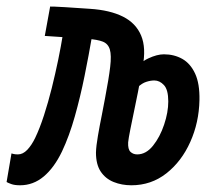

<svg xmlns="http://www.w3.org/2000/svg" viewBox="-34 -547 640 577"><path d="M360.8 9.8Q332 9.8 307.6 0Q283.2 -9.8 268.8 -31.2Q254.4 -52.7 254.4 -88.4Q254.9 -107.9 260.3 -138.9Q265.6 -169.9 272 -201.2Q278.3 -232.4 281.7 -252Q293 -311 297.1 -345.9Q301.3 -380.9 296.1 -398.2Q291 -415.5 274.9 -421.9Q258.8 -428.2 229.5 -430.2L218.8 -431.2Q189 -433.1 159.7 -435.1Q130.4 -437 100.6 -439L116.7 -527.3Q121.6 -527.3 130.1 -527.1Q138.7 -526.9 162.6 -525.4Q186.5 -523.9 236.3 -520.5Q296.4 -516.6 335.4 -497.1Q374.5 -477.5 390.1 -440.2Q405.8 -402.8 394.5 -345.2L390.6 -323.7L387.7 -307.6Q380.9 -270.5 372.6 -231Q364.3 -191.4 358.2 -160.9Q352.1 -130.4 351.1 -119.1Q350.1 -98.1 358.2 -90.6Q366.2 -83 378.4 -83Q404.8 -83 425.8 -109.1Q446.8 -135.3 459.2 -172.4Q471.7 -209.5 471.7 -242.2Q471.7 -277.3 458.7 -291.3Q445.8 -305.2 429.7 -305.2Q418.5 -305.2 405.5 -301Q392.6 -296.9 379.9 -284.7L377.4 -339.4Q385.7 -359.4 411.9 -371.6Q438 -383.8 458.5 -383.8Q489.3 -383.8 513.7 -370.1Q538.1 -356.4 552.2 -326.2Q566.4 -295.9 565.4 -246.1Q564 -178.7 537.8 -120.4Q511.7 -62 466.1 -26.1Q420.4 9.8 360.8 9.8ZM26.4 9.8Q9.8 9.8 -0.2 6.1Q-10.3 2.4 -14.2 0L0.5 -85.9Q2 -85.4 7.1 -84.2Q12.2 -83 20 -83Q34.7 -83 47.9 -96.7Q61 -110.4 71.8 -132.8Q85.4 -161.1 98.1 -200.2Q110.8 -239.3 121.6 -282.5Q132.3 -325.7 140.9 -367.2Q149.4 -408.7 154.8 -442.4L242.7 -439Q232.9 -381.8 220.2 -319.1Q207.5 -256.3 190.9 -197.3Q174.3 -138.2 152.3 -91.8Q128.9 -43 97.4 -16.6Q65.9 9.8 26.4 9.8Z"/></svg>

Font: Cascadia Code PL
Style: Italic
Weight: 400
Italic angle: -10°
Monospace: yes
Designer: Aaron Bell
Foundry: Saja Typeworks
Version: Version 2404.023